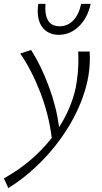

<svg xmlns="http://www.w3.org/2000/svg" viewBox="-73 -678 526 987"><path d="M389 -380Q389 -318 376 -259Q352 -153 293 -49.5Q234 54 150 141.5Q66 229 -30 289L-53 239Q93 158 193 31Q178 -90 133.5 -204.5Q89 -319 31 -403L87 -421Q138 -341 177.5 -235Q217 -129 231 -24Q294 -124 316 -226Q330 -299 330 -372Q330 -399 329 -413H388Q389 -402 389 -380ZM121 -622Q121 -639 124 -658H161Q160 -650 160 -635Q160 -590 178.5 -566.5Q197 -543 233 -543Q275 -543 304 -573.5Q333 -604 344 -658H393Q377 -585 332 -542Q287 -499 229 -499Q180 -499 150.5 -531Q121 -563 121 -622Z"/></svg>

Font: Ysabeau Semilight
Style: Italic
Weight: 300
Italic angle: -12°
Designer: Christian Thalmann (Catharsis Fonts)
Version: Version 0.003